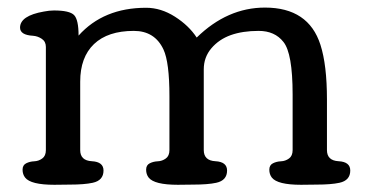

<svg xmlns="http://www.w3.org/2000/svg" viewBox="-20 -499 996 519"><path d="M168.9 0 127 0.5Q63 0.5 47.9 -19Q41 -27.8 41 -40.3Q41 -52.7 50.8 -57.6Q60.5 -62.5 72.5 -63Q84.5 -63.5 94.2 -70.6Q104 -77.6 104 -93.3V-372.1Q104 -386.7 93 -394Q82 -401.4 69.3 -402.3Q34.2 -404.3 34.2 -424.3Q34.2 -456.5 98.6 -467.8Q113.3 -470.7 126 -470.7Q168 -470.7 180.2 -458.3Q192.4 -445.8 192.4 -402.8Q259.8 -478 375 -478Q415 -478 452.9 -453.9Q490.7 -429.7 511.7 -397.5Q594.7 -478.5 696.3 -478.5Q814 -478.5 846.2 -377.9Q863.8 -323.2 863.8 -230V-93.3Q863.8 -64.9 895.3 -63.2Q926.8 -61.5 926.8 -38.1Q926.8 -11.2 897.5 -4.9Q875 0 835.9 0L793.9 0.5Q730 0.5 714.8 -19Q708 -27.8 708 -40.3Q708 -52.7 717.8 -57.6Q727.5 -62.5 739.5 -63Q751.5 -63.5 761.2 -70.6Q771 -77.6 771 -93.3V-243.7Q771 -355 746.1 -385.7Q722.7 -415.5 679.2 -415.5Q635.7 -415.5 603.8 -404.1Q571.8 -392.6 551.3 -368.4Q530.8 -344.2 530.8 -311.5V-93.3Q530.8 -64.9 562.3 -63.2Q593.8 -61.5 593.8 -38.1Q593.8 -11.2 564.5 -4.9Q542 0 502.9 0L460.9 0.5Q397 0.5 381.8 -19Q375 -27.8 375 -40.3Q375 -52.7 384.8 -57.6Q394.5 -62.5 406.5 -63Q418.5 -63.5 428.2 -70.6Q438 -77.6 438 -93.3V-238.8Q438 -330.6 421.9 -365.2Q398.4 -415.5 341.8 -415.5Q271.5 -415.5 234.1 -379.9Q196.8 -344.2 196.8 -278.3V-93.3Q196.8 -64.9 228.3 -63.2Q259.8 -61.5 259.8 -38.1Q259.8 -11.2 230.5 -4.9Q208 0 168.9 0Z"/></svg>

Font: Corben
Style: Regular
Weight: 400
Designer: vernon adams
Foundry: vernon adams
Version: Version 1.101